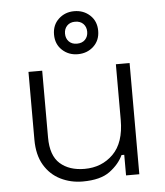

<svg xmlns="http://www.w3.org/2000/svg" viewBox="-53 -779 717 836"><g transform="rotate(-5 305.5 -361.0)"><path d="M275 10Q223 10 178.5 -12Q134 -34 107.5 -78.5Q81 -123 81 -190V-486H141V-194Q141 -115 181 -79.5Q221 -44 288 -44Q363 -44 413 -93.5Q463 -143 463 -243V-486H523V0H465V-90H453Q435 -51 394 -20.5Q353 10 275 10ZM302 -544Q262 -544 234 -570Q206 -596 206 -638Q206 -680 234 -706Q262 -732 302 -732Q343 -732 371 -706Q399 -680 399 -638Q399 -596 371 -570Q343 -544 302 -544ZM302 -590Q325 -590 338 -603.5Q351 -617 351 -638Q351 -659 338 -672.5Q325 -686 302 -686Q280 -686 267 -672.5Q254 -659 254 -638Q254 -617 267 -603.5Q280 -590 302 -590Z"/></g></svg>

Font: Space Grotesk Variable Light
Style: Regular
Weight: 300
Designer: Florian Karsten
Foundry: Florian Karsten
Version: Version 2.000